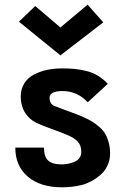

<svg xmlns="http://www.w3.org/2000/svg" viewBox="-20 -797 558 827"><path d="M240.2 -558.6 61.5 -703.6 131.8 -771 240.2 -678.7 357.4 -776.9 424.8 -700.7ZM136.2 -268.1Q105.5 -283.2 87.4 -312.5Q69.3 -341.8 69.3 -381.3Q69.3 -414.1 85 -438.5Q100.6 -462.9 127 -476.3Q153.3 -489.7 183.3 -496.1Q213.4 -502.4 247.6 -502.4Q276.9 -502.4 300 -500.2Q323.2 -498 350.3 -491.7Q377.4 -485.4 401.1 -471.2Q424.8 -457 444.3 -436L357.9 -356.4Q313 -404.8 249 -404.8Q193.4 -404.8 193.4 -375Q193.4 -353 210 -342.3Q228.5 -335 256.1 -324.7Q283.7 -314.5 301.3 -308.1Q318.8 -301.8 341.8 -291.5Q364.7 -281.2 379.2 -272Q393.6 -262.7 409.4 -248.8Q425.3 -234.9 434.1 -219.2Q442.9 -203.6 448.5 -182.4Q454.1 -161.1 454.1 -135.7Q454.1 -107.4 442.6 -83.3Q431.2 -59.1 412.1 -43Q393.1 -26.9 372.8 -16.1Q352.5 -5.4 331.5 0Q289.6 9.8 247.1 9.8Q153.8 9.8 99.9 -36.1Q45.9 -82 45.9 -161.1H169.4Q169.4 -122.1 187.5 -105.5Q205.6 -88.9 246.1 -88.9Q258.8 -88.9 271.7 -91.3Q284.7 -93.8 298.6 -99.1Q312.5 -104.5 321.3 -115.5Q330.1 -126.5 330.1 -141.6Q330.1 -162.6 322.3 -176.5Q314.5 -190.4 295.9 -202.6Q277.3 -214.4 216.1 -236.6Q154.8 -258.8 136.2 -268.1Z"/></svg>

Font: Fantasque Sans Mono
Style: Bold
Weight: 700
Monospace: yes
Designer: Jany Belluz
Version: Version 1.8.0 ; ttfautohint (v1.8.2)